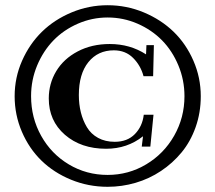

<svg xmlns="http://www.w3.org/2000/svg" viewBox="-20 -737 832 742"><path d="M396 -15.1Q321.3 -15.1 254.6 -42.5Q188 -69.8 140.1 -116.5Q92.3 -163.1 64.5 -228Q36.6 -293 36.6 -365.2Q36.6 -437 65.2 -502Q93.8 -566.9 141.8 -614Q189.9 -661.1 256.6 -689Q323.2 -716.8 396 -716.8Q469.2 -716.8 535.9 -689Q602.5 -661.1 650.9 -614.3Q699.2 -567.4 727.5 -502.2Q755.9 -437 755.9 -365.2Q755.9 -301.8 736.1 -245.8Q716.3 -189.9 681.9 -148.2Q647.5 -106.4 602.1 -76.2Q556.6 -45.9 503.9 -30.5Q451.2 -15.1 396 -15.1ZM396 -61Q476.6 -61 544.9 -101.8Q613.3 -142.6 653.1 -212.6Q692.9 -282.7 692.9 -365.2Q692.9 -427.7 669.4 -484.1Q646 -540.5 606.2 -581.1Q566.4 -621.6 511.5 -645.5Q456.5 -669.4 396 -669.4Q335.9 -669.4 281 -645.5Q226.1 -621.6 186.5 -580.8Q147 -540 123.5 -483.9Q100.1 -427.7 100.1 -365.7Q100.1 -281.7 139.2 -211.9Q178.2 -142.1 246.1 -101.6Q314 -61 396 -61ZM390.1 -162.1Q293 -162.1 230.7 -216.3Q168.5 -270.5 168.5 -356.4Q168.5 -414.1 197.3 -461.9Q226.1 -509.8 280.3 -538.3Q334.5 -566.9 404.3 -566.9Q482.4 -566.9 544.4 -526.9L545.9 -562.5H574.7L571.8 -442.4H534.7Q523.9 -483.4 494.6 -512.9Q465.3 -542.5 419.9 -542.5Q358.4 -542.5 321.5 -496.8Q284.7 -451.2 284.7 -369.6Q284.7 -334 292.5 -302.7Q300.3 -271.5 315.9 -245.4Q331.5 -219.2 359.1 -204.1Q386.7 -189 423.3 -189Q472.2 -189 501.2 -218.8Q530.3 -248.5 535.6 -293.5H573.2L561 -170.4H527.8L532.7 -210.4Q471.7 -162.1 390.1 -162.1Z"/></svg>

Font: Elstob 18pt
Style: Bold
Weight: 700
Designer: Peter S. Baker
Version: Version 1.015